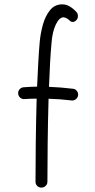

<svg xmlns="http://www.w3.org/2000/svg" viewBox="-20 -833 437 882"><path d="M63.5 -402.8Q62.5 -414.1 69.8 -422.6Q77.1 -431.2 88.4 -432.1Q121.6 -434.6 150.4 -435.1Q152.8 -492.7 155.8 -545.7Q158.7 -598.6 162.6 -641.6Q166 -679.2 176.8 -718.8Q187.5 -758.3 209.2 -785.6Q231 -813 265.6 -813Q284.7 -813 301 -803Q317.4 -793 331.5 -777.3Q338.4 -769.5 337.9 -758.3Q337.4 -747.1 331.1 -740.7Q319.3 -727.5 304.7 -734.4Q285.6 -753.4 271.5 -753.4Q252.4 -753.4 236.6 -720.7Q220.7 -688 216.8 -636.7Q212.9 -594.7 210 -543Q207 -491.2 205.1 -434.1Q232.4 -433.1 259.5 -430.9Q286.6 -428.7 314.9 -425.3Q326.2 -424.3 333 -415.5Q339.8 -406.7 338.9 -395.5Q337.4 -384.8 328.6 -377.4Q319.8 -370.1 308.6 -371.6Q256.8 -377.9 203.1 -379.4Q200.2 -277.3 199 -175.3Q197.8 -73.2 197.8 2Q197.8 13.2 189.5 21Q181.2 28.8 169.9 28.8Q158.7 28.8 150.9 21Q143.1 13.2 143.1 2Q143.1 -73.7 144.3 -175.5Q145.5 -277.3 148.4 -379.9Q134.3 -379.9 120.4 -379.4Q106.4 -378.9 92.3 -377.9Q81.1 -377 72.8 -384.3Q64.5 -391.6 63.5 -402.8Z"/></svg>

Font: Mikhak-DS2-FD Light
Style: Regular
Weight: 300
Designer: Amin Abedi
Version: Version 3.2